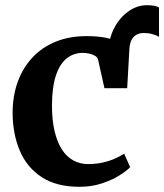

<svg xmlns="http://www.w3.org/2000/svg" viewBox="-20 -708 632 739"><path d="M469.5 -368.5 423 -424.5 399 -514Q399 -561 419.8 -600.5Q440.5 -640 474 -664Q507.5 -688 545.5 -688Q576.5 -688 592 -679.5V-566.5Q581.5 -572.5 566.2 -576.8Q551 -581 532.5 -581Q519 -581 506.8 -575Q494.5 -569 487 -555.5Q479.5 -542 478 -519.5ZM286 11Q197.5 11 140.8 -26Q84 -63 56.5 -127.2Q29 -191.5 28.5 -273Q28.5 -338 48 -392.2Q67.5 -446.5 104.5 -486.2Q141.5 -526 194.2 -547.5Q247 -569 313 -569Q354.5 -569 385.2 -563Q416 -557 438.2 -549.8Q460.5 -542.5 475.5 -539L469.5 -368.5H382L357.5 -478.5Q355.5 -487.5 345.8 -493.2Q336 -499 323.2 -501.8Q310.5 -504.5 298.5 -504.5Q264 -504.5 237.5 -484Q211 -463.5 195.8 -419.2Q180.5 -375 180 -302.5Q180 -246 190 -203.5Q200 -161 218.2 -132.8Q236.5 -104.5 262.2 -90.5Q288 -76.5 318.5 -76.5Q349.5 -76.5 375 -82.2Q400.5 -88 421.5 -97.2Q442.5 -106.5 458 -116.5L481 -64.5Q467 -50 438.5 -32.2Q410 -14.5 371 -1.8Q332 11 286 11Z"/></svg>

Font: Merriweather 20pt
Style: Bold
Weight: 700
Version: Version 2.100